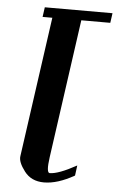

<svg xmlns="http://www.w3.org/2000/svg" viewBox="-54 -788 504 825"><g transform="rotate(5 198.5 -375.0)"><path d="M397.5 -750 391.6 -708H266.6L182.6 -110.4Q172.9 -42 188.5 -42Q225.6 -42 303.7 -85Q303.7 -85 297.9 -41Q225.6 0 167 0Q112.3 0 82.5 -39.1Q52.7 -78.1 56.6 -103.5L141.6 -708H99.6L105.5 -750Z"/></g></svg>

Font: okolaks
Style: BoldItalic
Weight: 600
Width: 8
Italic angle: -8°
Version: Version 000.6.0